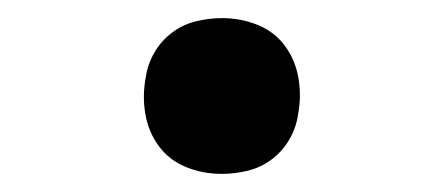

<svg xmlns="http://www.w3.org/2000/svg" viewBox="-20 -446 490 212"><path d="M225 -254Q204 -254 185.5 -261.5Q167 -269 155.5 -284.5Q144 -300 140.5 -320Q137 -340 141 -361Q143 -375 150.5 -388Q158 -401 170 -410Q182 -419 196.5 -422.5Q211 -426 225 -426Q246 -426 264.5 -418.5Q283 -411 294.5 -395.5Q306 -380 309.5 -360Q313 -340 309 -319Q307 -305 299.5 -292Q292 -279 280 -270Q268 -261 253.5 -257.5Q239 -254 225 -254Z"/></svg>

Font: Iosevka Etoile Medium Oblique
Style: Regular
Weight: 500
Italic angle: -9°
Designer: Belleve Invis
Foundry: Belleve Invis
Version: Version 15.5.2; ttfautohint (v1.8.4)